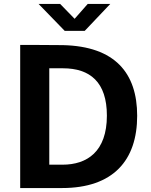

<svg xmlns="http://www.w3.org/2000/svg" viewBox="-20 -950 762 970"><path d="M423 -930 357 -855 284 -930H175L307 -794H408L537 -930ZM82 -723V0H293C552 0 673 -140 673 -365C673 -581 561 -716 298 -722C236 -723 97 -723 82 -723ZM229 -605H298C435 -605 520 -535 520 -366C520 -184 420 -118 296 -118H229Z"/></svg>

Font: United Sans
Style: Bold
Weight: 700
Designer: Pablo Impallari, Rodrigo Fuenzalida (Modified by Dan O. Williams)
Version: Version 1.000;PS 001.000;hotconv 1.0.88;makeotf.lib2.5.64775